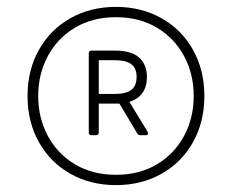

<svg xmlns="http://www.w3.org/2000/svg" viewBox="-20 -773 674 558"><path d="M60 -494Q60 -569 93 -628Q126 -687 184.5 -720Q243 -753 317 -753Q391 -753 449.5 -720Q508 -687 541 -628Q574 -569 574 -494Q574 -419 541 -360Q508 -301 449.5 -268Q391 -235 317 -235Q243 -235 184.5 -268Q126 -301 93 -360Q60 -419 60 -494ZM543 -494Q543 -557 515.5 -609Q488 -661 437 -692Q386 -723 317 -723Q248 -723 197 -692Q146 -661 118.5 -609Q91 -557 91 -494Q91 -431 118.5 -379Q146 -327 197 -296Q248 -265 317 -265Q386 -265 437 -296Q488 -327 515.5 -379Q543 -431 543 -494ZM246 -380Q238 -380 238 -388V-618Q238 -626 246 -626H314Q362 -626 384.5 -605.5Q407 -585 407 -550Q407 -493 356 -477L409 -390Q410 -388 410 -385Q410 -380 404 -380H388Q382 -380 379 -385L327 -472H267V-388Q267 -380 259 -380ZM313 -500Q347 -500 362 -512Q377 -524 377 -550Q377 -574 362 -586Q347 -598 313 -598H267V-500Z"/></svg>

Font: LINE Seed Sans KR Thin
Style: Regular
Weight: 250
Designer: LINE BX Design & Sandoll Inc & Dalton Maag Ltd
Foundry: Sandoll Inc.
Version: Version 1.000